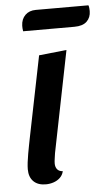

<svg xmlns="http://www.w3.org/2000/svg" viewBox="-52 -732 451 788"><g transform="rotate(-5 173.0 -338.5)"><path d="M104.7 20Q72.3 20 54.2 2.1Q36.2 -15.8 36.2 -47.8Q36.2 -59.7 38.2 -76.7Q40.3 -93.7 43.6 -112.2Q46.8 -130.7 50.1 -147.2Q53.3 -163.8 55.7 -175.7L123.2 -510L237 -522L153.3 -104.2Q152.3 -96.2 150.3 -83.4Q148.3 -70.7 148.3 -62.2Q148.3 -47.2 155.8 -38Q163.2 -28.8 178.7 -27.7Q174.7 -11.3 163.4 -0.8Q152.2 9.7 136.8 14.8Q121.3 20 104.7 20ZM66.5 -614Q65.2 -620 65 -626.8Q64.8 -633.5 64.8 -637.2Q65.7 -664.3 82.3 -680.6Q98.8 -696.8 125.8 -696.8H342.8Q344.8 -691.3 345.4 -684.8Q346 -678.2 346 -672.8Q346 -646.5 329.1 -630.2Q312.2 -614 278 -614Z"/></g></svg>

Font: Sansita Swashed Light
Style: Regular
Weight: 300
Designer: Pablo Cosgaya
Foundry: Omnibus-Type
Version: Version 1.003